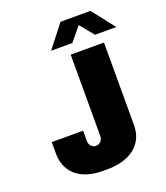

<svg xmlns="http://www.w3.org/2000/svg" viewBox="-159 -993 958 1111"><g transform="rotate(-20 319.5 -437.5)"><path d="M280 10Q213 10 163.5 -12Q114 -34 87 -76.5Q60 -119 60 -180V-248H253V-186Q253 -165 265 -152.5Q277 -140 294 -140Q311 -140 323.5 -152.5Q336 -165 336 -186V-686H541V-180Q541 -118 511.5 -75.5Q482 -33 430 -11.5Q378 10 311 10ZM237 -746 346 -885H530L639 -746H508L438 -831L368 -746Z"/></g></svg>

Font: Chivo Mono Medium Black
Style: Regular
Weight: 900
Monospace: yes
Version: Version 1.008